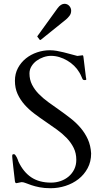

<svg xmlns="http://www.w3.org/2000/svg" viewBox="-20 -972 541 1005"><path d="M65.9 -13.2Q59.6 -13.2 58.1 -23.4Q52.7 -69.3 49.8 -94.7Q46.9 -120.1 45.7 -132.8Q44.4 -145.5 44.2 -149.2Q43.9 -152.8 43.9 -154.3Q43.9 -159.7 45.2 -162.4Q46.4 -165 53.2 -165Q56.6 -165 60.3 -160.4Q64 -155.8 67.4 -149.2Q70.8 -142.6 73.2 -136Q75.7 -129.4 76.7 -126Q102.1 -71.8 143.6 -43.9Q185.1 -16.1 247.1 -16.1Q273.4 -16.1 297.4 -24.4Q321.3 -32.7 339.6 -48.3Q357.9 -64 368.7 -85.9Q379.4 -107.9 379.4 -135.7Q379.4 -170.4 365.5 -198.2Q351.6 -226.1 329.1 -249.5Q306.6 -272.9 277.8 -293.7Q249 -314.5 218.8 -335Q188.5 -355.5 159.7 -377.2Q130.9 -398.9 108.4 -424.3Q85.9 -449.7 72 -480.2Q58.1 -510.7 58.1 -549.3Q58.1 -586.4 74 -616Q89.8 -645.5 115.7 -666.3Q141.6 -687 174.3 -698Q207 -709 240.7 -709Q258.8 -709 277.1 -705.8Q295.4 -702.6 313.2 -698.2Q331.1 -693.8 349.1 -688.7Q367.2 -683.6 384.8 -679.2L412.1 -682.6Q414.6 -682.6 415.8 -679Q417 -675.3 417 -671.9L429.7 -567.9L430.7 -563Q431.6 -558.1 431.6 -557.1Q431.6 -552.7 424.3 -552.7Q421.4 -552.7 418.2 -553.5Q415 -554.2 414.1 -555.2Q412.6 -556.6 410.6 -561.3Q408.7 -565.9 406 -571.8Q403.3 -577.6 400.6 -583.5Q397.9 -589.4 395 -593.3Q384.3 -611.8 367.9 -627.7Q351.6 -643.6 332 -655Q312.5 -666.5 290.8 -673.1Q269 -679.7 247.1 -679.7Q228 -679.7 208 -672.9Q188 -666 171.6 -654.1Q155.3 -642.1 144.8 -625Q134.3 -607.9 134.3 -587.4Q134.3 -555.2 147.7 -528.8Q161.1 -502.4 183.1 -480Q205.1 -457.5 233.4 -437Q261.7 -416.5 291.3 -395.8Q320.8 -375 349.6 -352.5Q378.4 -330.1 401.6 -303Q424.8 -275.9 439.7 -243.2Q454.6 -210.4 457 -168.9Q457 -125.5 438.7 -91.6Q420.4 -57.6 390.6 -34.4Q360.8 -11.2 322.8 1Q284.7 13.2 245.1 13.2Q211.9 13.2 187.3 8.3Q162.6 3.4 144.8 -2.7Q127 -8.8 114.7 -13.7Q102.5 -18.6 94.2 -18.6Q91.3 -18.6 89.8 -18.1ZM176.8 -778.3Q174.8 -780.3 174.8 -781.2Q174.8 -782.2 176.8 -784.2L280.8 -928.2Q290 -940.9 299.3 -946.5Q308.6 -952.1 317.4 -952.1Q332.5 -952.1 342.5 -941.2Q352.5 -930.2 352.5 -916Q352.5 -900.9 344 -889.6Q335.4 -878.4 325.7 -870.1L194.3 -764.2Q191.9 -762.7 190.9 -762.7Q189 -762.7 188.7 -762.9Q188.5 -763.2 187.5 -764.2Z"/></svg>

Font: Kurinto Book Core
Style: Regular
Weight: 400
Designer: Kurinto was developed by Clint Goss from a range of fonts that are compatible with the SIL Open Font License Version 1.1
Foundry: Clinton F. Goss
Version: Version 2.196; July 25, 2020